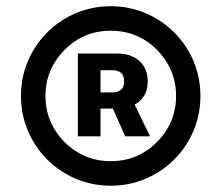

<svg xmlns="http://www.w3.org/2000/svg" viewBox="-20 -757 701 608"><path d="M298.3 -325.2H226.6V-587.4H353.5Q381.3 -587.4 402.8 -576.7Q423.8 -565.9 436 -546.4Q447.8 -526.4 447.8 -499.5Q447.8 -471.2 435.5 -452.6Q423.8 -433.6 401.4 -423.3Q379.4 -413.1 351.1 -413.1H265.6V-464.4H337.4Q353 -464.4 363.3 -473.1Q373 -481.4 373 -499.5Q373 -518.1 363.3 -526.4Q352.5 -534.7 337.9 -534.7H298.3ZM323.2 -445.3H397L455.1 -325.2H376.5ZM220.2 -190.9Q168.5 -212.9 129.4 -252Q90.3 -291 68.4 -342.8Q46.4 -394.5 46.4 -453.1Q46.4 -511.7 68.4 -563.5Q90.3 -615.2 129.4 -654.3Q168.5 -693.4 220.2 -715.3Q272.5 -737.3 330.6 -737.3Q388.7 -737.3 440.9 -715.3Q492.7 -693.4 531.7 -654.3Q570.8 -615.2 592.8 -563.5Q614.7 -511.7 614.7 -453.1Q614.7 -394.5 592.8 -342.8Q570.8 -291 531.7 -252Q492.7 -212.9 440.9 -190.9Q388.7 -168.9 330.6 -168.9Q272.5 -168.9 220.2 -190.9ZM330.6 -246.6Q389.2 -246.6 435.1 -274.4Q481 -301.8 509.8 -349.1Q537.6 -396 537.6 -453.1Q537.6 -510.3 509.8 -557.1Q481 -604.5 435.1 -632.3Q388.2 -659.7 330.6 -659.7Q272.5 -659.7 226.6 -632.3Q179.7 -603.5 151.9 -557.1Q124 -511.2 124 -453.1Q124 -395 151.9 -349.1Q179.7 -302.2 226.6 -274.4Q272.5 -246.6 330.6 -246.6Z"/></svg>

Font: My Font
Style: Regular
Weight: 500
Designer: Rasmus Andersson
Foundry: rsms
Version: Version 0.001